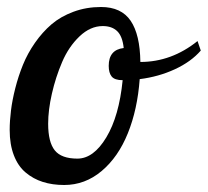

<svg xmlns="http://www.w3.org/2000/svg" viewBox="-20 -525 596 551"><path d="M270 -504.9Q328.1 -504.9 355 -465.3Q381.8 -425.8 382.8 -347.2Q472.2 -347.2 546.9 -407.2L556.2 -379.9Q528.3 -347.7 481.7 -326.2Q435.1 -304.7 380.9 -297.9Q374.5 -210.9 346.9 -142.6Q319.3 -74.2 271.7 -34.2Q224.1 5.9 164.1 5.9Q130.4 5.9 102.8 -2.9Q75.2 -11.7 53.5 -30Q31.7 -48.3 19.8 -79.3Q7.8 -110.4 7.8 -151.9Q7.8 -178.2 11.5 -207.8Q15.1 -237.3 23.9 -272Q32.7 -306.6 45.9 -339.1Q59.1 -371.6 80.3 -402.1Q101.6 -432.6 127.7 -455.1Q153.8 -477.5 190.7 -491.2Q227.5 -504.9 270 -504.9ZM202.1 -69.8Q248.5 -69.8 285.2 -130.9Q321.8 -191.9 332 -294.9Q309.1 -294.9 300.5 -305.4Q292 -315.9 292 -335.9Q292 -382.3 335 -387.2Q331.5 -420.9 316.4 -435.5Q301.3 -450.2 274.9 -450.2Q239.3 -450.2 208.3 -420.7Q177.2 -391.1 158.4 -347.2Q139.6 -303.2 128.9 -256.1Q118.2 -209 118.2 -169.9Q118.2 -117.2 137.2 -93.5Q156.2 -69.8 202.1 -69.8Z"/></svg>

Font: Lobster Two
Style: Italic
Weight: 400
Designer: Pablo Impallari
Foundry: Pablo Impallari. www.impallari.com
Version: Version 1.006